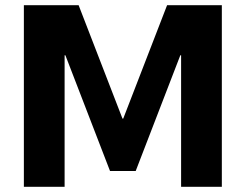

<svg xmlns="http://www.w3.org/2000/svg" viewBox="-20 -720 947 740"><path d="M72 -700H283L452 -263H455L624 -700H835V0H678V-507H675L503 -61H404L232 -507H229V0H72Z"/></svg>

Font: Pathway Extreme 72pt
Style: Bold
Weight: 700
Designer: Eduardo Rodriguez Tunni
Foundry: Eduardo Rodriguez Tunni
Version: Version 1.001;gftools[0.9.26]